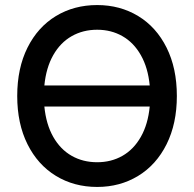

<svg xmlns="http://www.w3.org/2000/svg" viewBox="-20 -737 775 767"><path d="M368.2 9.8Q275.9 9.8 203.4 -34.4Q130.9 -78.6 89.8 -160.9Q48.8 -243.2 48.8 -353.5Q48.8 -464.4 89.8 -546.6Q130.9 -628.9 203.4 -672.9Q275.9 -716.8 368.2 -716.8Q459.5 -716.8 532 -672.9Q604.5 -628.9 645.5 -546.6Q686.5 -464.4 686.5 -353.5Q686.5 -243.2 645.5 -160.9Q604.5 -78.6 532 -34.4Q459.5 9.8 368.2 9.8ZM368.2 -88.9Q424.3 -88.9 469.2 -114.5Q514.2 -140.1 542.7 -190.4Q571.3 -240.7 578.1 -311.5H157.2Q164.1 -240.7 192.6 -190.4Q221.2 -140.1 266.4 -114.5Q311.5 -88.9 368.2 -88.9ZM578.1 -395.5Q571.3 -466.3 542.7 -516.6Q514.2 -566.9 469.2 -592.5Q424.3 -618.2 368.2 -618.2Q311.5 -618.2 266.4 -592.5Q221.2 -566.9 192.6 -516.6Q164.1 -466.3 157.2 -395.5Z"/></svg>

Font: Pretendard JP Medium
Style: Regular
Weight: 500
Designer: Base glyphs from Inter by Rasmus Andersson; Hangeul glyphs from Noto Sans CJK(Source Han Sans) by Jang Soo-young and Kan
Foundry: Kil Hyung-jin
Version: Version 1.309